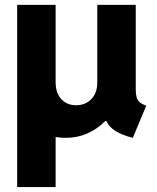

<svg xmlns="http://www.w3.org/2000/svg" viewBox="-20 -545 630 770"><path d="M48.8 -525.4H203.1V-215.8Q203.1 -171.4 226.1 -147.2Q249 -123 285.2 -123Q323.2 -123 346.9 -148.2Q370.6 -173.3 370.1 -215.8V-525.4H524.4V-183.6Q524.9 -164.6 528.3 -153.3Q531.7 -142.1 540.5 -134.8Q549.3 -127.4 566.4 -121.1L512.7 7.8Q468.8 -3.4 442.9 -19.8Q417 -36.1 406.7 -59.6H402.3Q370.1 -27.3 330.3 -9.8Q290.5 7.8 244.1 7.8Q221.7 7.8 203.1 4.4V205.1H48.8Z"/></svg>

Font: Reddit Sans Fudge ExtraBold
Style: Regular
Weight: 800
Designer: Stephen Hutchings
Foundry: Reddit
Version: Version 1.011